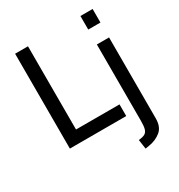

<svg xmlns="http://www.w3.org/2000/svg" viewBox="-215 -842 1143 1227"><g transform="rotate(-30 356.5 -229.0)"><path d="M80 -700H175V-86H496V0H80ZM562 -700H652V-600H562ZM489 173Q520 170 535 161.5Q550 153 556 133Q562 113 562 73V-490H652V107Q652 170 615.5 199.5Q579 229 529 237L499 242Z"/></g></svg>

Font: Cabin
Style: Regular
Weight: 400
Designer: Pablo Impallari
Foundry: Pablo Impallari. http://www.impallari.com Igino Marini. http://www.ikern.com
Version: Version 2.001